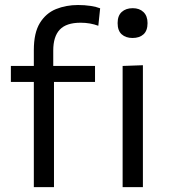

<svg xmlns="http://www.w3.org/2000/svg" viewBox="-20 -766 692 786"><path d="M118.5 0V-430.5H24.5V-496H118.5V-561Q118.5 -631.5 143.2 -671.8Q168 -712 209.2 -728.8Q250.5 -745.5 299.5 -745.5Q326.5 -745.5 350.8 -741.8Q375 -738 390 -732L382.5 -660.5Q366.5 -666.5 348.2 -669.8Q330 -673 310 -673Q251.5 -673 224.8 -644.8Q198 -616.5 198 -559V-496H369V-430.5H201V0ZM482 0V-496L565 -499V0ZM522.5 -610.5Q495 -610.5 478.2 -625.5Q461.5 -640.5 461.5 -671.5Q461.5 -702 478.5 -717.2Q495.5 -732.5 523.5 -732.5Q551 -732.5 567.5 -716.5Q584 -700.5 584 -671.5Q584 -640.5 567.5 -625.5Q551 -610.5 522.5 -610.5Z"/></svg>

Font: Commissioner
Style: Regular
Weight: 400
Designer: Kostas Bartsokas
Foundry: Kostas Bartsokas
Version: Version 1.000; ttfautohint (v1.8.3)